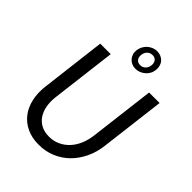

<svg xmlns="http://www.w3.org/2000/svg" viewBox="-262 -1069 1210 1210"><g transform="rotate(45 342.5 -464.0)"><path d="M314 -73.5Q354.5 -73.5 388 -89Q421.5 -104.5 447 -131.8Q472.5 -159 488.8 -197Q505 -235 510.5 -280L564 -716.5H657.5L604 -280Q596.5 -218.5 571.5 -165.8Q546.5 -113 507.5 -74.2Q468.5 -35.5 417 -13.5Q365.5 8.5 304 8.5Q243 8.5 196.8 -13.5Q150.5 -35.5 121 -74.2Q91.5 -113 79.8 -165.8Q68 -218.5 75.5 -280L128.5 -716.5H222L168.5 -280.5Q163 -235.5 170 -197.5Q177 -159.5 195.5 -132Q214 -104.5 243.8 -89Q273.5 -73.5 314 -73.5ZM319.5 -848.5Q322 -868 331 -884.5Q340 -901 353.2 -912.5Q366.5 -924 382.8 -930.5Q399 -937 416 -937Q434 -937 449.2 -930.5Q464.5 -924 475.2 -912.5Q486 -901 491 -884.5Q496 -868 494 -848.5Q492 -829 483.2 -813Q474.5 -797 461 -785.5Q447.5 -774 431 -767.5Q414.5 -761 396.5 -761Q379 -761 364.2 -767.5Q349.5 -774 338.8 -785.5Q328 -797 322.8 -813Q317.5 -829 319.5 -848.5ZM361 -848.5Q358.5 -826.5 369.5 -812.5Q380.5 -798.5 402 -798.5Q422.5 -798.5 436.8 -812.5Q451 -826.5 453.5 -848.5Q456 -871 445 -885Q434 -899 413 -899Q391.5 -899 377.5 -885Q363.5 -871 361 -848.5Z"/></g></svg>

Font: Lato 2
Style: Italic
Weight: 400
Italic angle: -7°
Designer: Lukasz Dziedzic with Adam Twardoch and Botio Nikoltchev
Foundry: tyPoland Lukasz Dziedzic
Version: Version 2.015; 2015-08-06; http://www.latofonts.com/